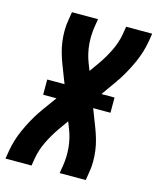

<svg xmlns="http://www.w3.org/2000/svg" viewBox="-111 -813 730 890"><g transform="rotate(15 254.0 -367.5)"><path d="M1 0 7 -37Q16 -91 39.5 -143.5Q63 -196 95 -245H96V-246Q98 -248 99.5 -250.5Q101 -253 102 -255L157 -331H93V-404H176L142 -492Q133 -516 126 -540.5Q119 -565 115.5 -591Q112 -617 112 -644Q112 -671 117 -698L123 -735H248L242 -698Q235 -654 239 -611Q243 -568 258 -529L272 -493L306 -541Q331 -577 350.5 -617Q370 -657 377 -698L383 -735H508L502 -698Q493 -644 469.5 -591.5Q446 -539 414 -490H413V-489Q411 -487 409.5 -484.5Q408 -482 407 -480L353 -404H416V-331H333L367 -243Q376 -219 383 -194.5Q390 -170 393.5 -144Q397 -118 397 -91Q397 -64 392 -37L386 0H261L267 -37Q274 -81 270 -124Q266 -167 251 -206L237 -242L203 -194Q178 -158 158.5 -118Q139 -78 132 -37L126 0Z"/></g></svg>

Font: Iosevka Curly XBdObl
Style: Regular
Weight: 800
Italic angle: -9°
Monospace: yes
Designer: Belleve Invis
Foundry: Belleve Invis
Version: Version 11.1.0; ttfautohint (v1.8.3)